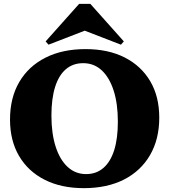

<svg xmlns="http://www.w3.org/2000/svg" viewBox="-20 -961 879 997"><path d="M415 16Q298 16 212 -27.5Q126 -71 79 -151Q32 -231 32 -340Q32 -453 80 -535Q128 -617 216 -661.5Q304 -706 424 -706Q542 -706 627.5 -662.5Q713 -619 760 -539.5Q807 -460 807 -350Q807 -238 759 -155.5Q711 -73 623.5 -28.5Q536 16 415 16ZM427 -57Q480 -57 517 -89Q554 -121 573 -181.5Q592 -242 592 -329Q592 -423 570 -491Q548 -559 508 -596Q468 -633 412 -633Q359 -633 322 -601.5Q285 -570 266 -509Q247 -448 247 -361Q247 -268 269 -199.5Q291 -131 331.5 -94Q372 -57 427 -57ZM232 -729 217 -746 391 -941H449L623 -746L608 -729L414 -804H426Z"/></svg>

Font: Platypi Light ExtraBold
Style: Regular
Weight: 800
Version: Version 1.200